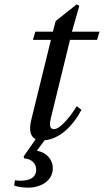

<svg xmlns="http://www.w3.org/2000/svg" viewBox="-20 -636 479 886"><path d="M45 220C60 226 86 230 111 230C164 230 213 203 222 157C232 107 196 66 150 60L194 0H149L89 86L92 95C127 97 147 120 147 147C147 195 94 202 49 196ZM125 -86C110 -29 122 12 172 12C252 12 316 -54 356 -129L334 -146C311 -107 260 -40 229 -40C208 -40 208 -63 214 -88L303 -452H428L439 -490H312L346 -609L334 -616L237 -539L224 -490H143L132 -452H215Z"/></svg>

Font: Heuristica
Style: Italic
Weight: 400
Italic angle: -13°
Version: Version 1.0.1